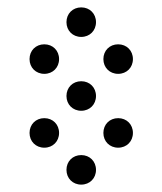

<svg xmlns="http://www.w3.org/2000/svg" viewBox="-20 -510 440 520"><path d="M200 -410C223 -410 240 -427 240 -450C240 -473 223 -490 200 -490C177 -490 160 -473 160 -450C160 -427 177 -410 200 -410ZM100 -310C123 -310 140 -327 140 -350C140 -373 123 -390 100 -390C77 -390 60 -373 60 -350C60 -327 77 -310 100 -310ZM300 -310C323 -310 340 -327 340 -350C340 -373 323 -390 300 -390C277 -390 260 -373 260 -350C260 -327 277 -310 300 -310ZM200 -210C223 -210 240 -227 240 -250C240 -273 223 -290 200 -290C177 -290 160 -273 160 -250C160 -227 177 -210 200 -210ZM100 -110C123 -110 140 -127 140 -150C140 -173 123 -190 100 -190C77 -190 60 -173 60 -150C60 -127 77 -110 100 -110ZM300 -110C323 -110 340 -127 340 -150C340 -173 323 -190 300 -190C277 -190 260 -173 260 -150C260 -127 277 -110 300 -110ZM200 -10C223 -10 240 -27 240 -50C240 -73 223 -90 200 -90C177 -90 160 -73 160 -50C160 -27 177 -10 200 -10Z"/></svg>

Font: TINY 5x3 80
Style: Regular
Weight: 200
Designer: Jack Halten Fahnestock
Foundry: Velvetyne Type Foundry
Version: Version 1.002;hotconv 1.0.109;makeotfexe 2.5.65596